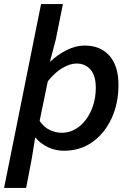

<svg xmlns="http://www.w3.org/2000/svg" viewBox="-34 -726 654 940"><path d="M-14 194 167 -706H274L239 -532L211 -426H214Q249 -459 293 -481Q337 -503 380 -503Q458 -503 502 -453Q546 -403 546 -310Q546 -220 512.5 -147Q479 -74 419 -31Q359 12 279 12Q236 12 199.5 -6Q163 -24 140 -52H138L122 48L94 194ZM269 -76Q304 -76 334 -93Q364 -110 386.5 -140Q409 -170 422 -210Q435 -250 435 -296Q435 -356 409 -385.5Q383 -415 341 -415Q309 -415 271.5 -393Q234 -371 200 -328L160 -134Q181 -103 210 -89.5Q239 -76 269 -76Z"/></svg>

Font: Source Code Pro SemiBold
Style: Italic
Weight: 600
Italic angle: -11°
Monospace: yes
Designer: Paul D. Hunt, Teo Tuominen
Foundry: Adobe Systems Incorporated
Version: Version 1.016;hotconv 1.0.116;makeotfexe 2.5.65601